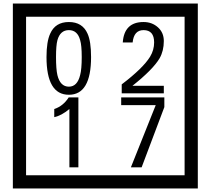

<svg xmlns="http://www.w3.org/2000/svg" viewBox="-20 -980 1195 1090"><path d="M1103 90H53V-960H1103ZM1028 15V-885H128V15ZM497 -656Q497 -442 371 -442Q244 -442 244 -656Q244 -744 265 -789Q294 -855 371 -855Q448 -855 477 -789Q497 -745 497 -656ZM444 -656Q444 -723 435 -752Q420 -809 371 -809Q322 -809 306 -752Q298 -723 298 -656Q298 -587 306 -553Q322 -488 371 -488Q419 -488 435 -554Q444 -587 444 -656ZM910 -450H671V-501Q792 -593 832 -658Q855 -696 855 -739Q855 -809 795 -809Q740 -809 733 -739H677Q685 -855 795 -855Q843 -855 876.5 -825Q910 -795 910 -747Q910 -691 886 -649Q848 -585 732 -493H910ZM425 -30H374V-361Q328 -323 288 -315V-361Q339 -378 370 -427H425ZM913 -372 784 -30H723L864 -383H668V-427H913Z"/></svg>

Font: Unicode BMP Fallback SIL
Style: Regular
Weight: 400
Foundry: NRSI, SIL International
Version: Version 5.1 Based on Unicode 5.1